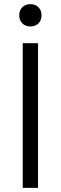

<svg xmlns="http://www.w3.org/2000/svg" viewBox="-20 -909 294 929"><path d="M90 -700H164V0H90ZM73 -835Q73 -859 88 -874Q103 -889 127 -889Q151 -889 166 -874Q181 -859 181 -835Q181 -811 166 -796Q151 -781 127 -781Q103 -781 88 -796Q73 -811 73 -835Z"/></svg>

Font: Bai Jamjuree
Style: Regular
Weight: 400
Designer: Katatrad Aksorn Co.,Ltd.
Foundry: Cadson Demak Co.,Ltd.
Version: Version 1.000; ttfautohint (v1.6)